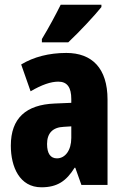

<svg xmlns="http://www.w3.org/2000/svg" viewBox="-20 -786 528 816"><path d="M411 -756V-766H238C216 -722 190 -673 158 -620V-606H270C319 -652 383 -721 411 -756ZM262 -561C188 -561 123 -544 70 -512L110 -398C158 -426 196 -439 228 -439C266 -439 283 -414 283 -365V-349L212 -346C91 -341 26 -284 26 -167C26 -77 63 10 156 10C224 10 262 -17 297 -73H300L326 0H437V-363C437 -496 371 -561 262 -561ZM251 -247 283 -249V-200C283 -147 257 -113 222 -113C195 -113 180 -133 180 -174C180 -220 204 -245 251 -247Z"/></svg>

Font: Noto Sans Bengali ExtraCondensed ExtraBold
Style: Regular
Weight: 800
Width: 2
Designer: Joana Ranito - Universal Thirst; Jelle Bosma - Monotype Design Team
Foundry: Universal Thirst ehf.
Version: Version 3.000